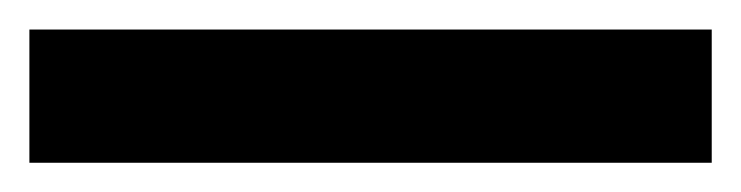

<svg xmlns="http://www.w3.org/2000/svg" viewBox="-21 -20 502 130"><path d="M460.9 0H-1.1V90.2H460.9Z"/></svg>

Font: Margiela Sans Medium
Style: Regular
Weight: 500
Designer: Stefan Endress, Andreas Faust
Version: Version 1.100;FEAKit 1.0